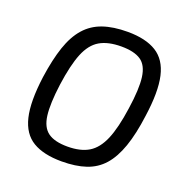

<svg xmlns="http://www.w3.org/2000/svg" viewBox="-128 -821 922 952"><g transform="rotate(20 333.0 -345.0)"><path d="M387 -703Q482 -703 538.5 -668Q595 -633 613 -554Q631 -475 612 -342Q599 -242 575 -173.5Q551 -105 514.5 -64Q478 -23 424.5 -5Q371 13 297 13Q202 13 145 -21Q88 -55 69 -134Q50 -213 68 -348Q82 -446 105 -513.5Q128 -581 165 -623Q202 -665 256.5 -684Q311 -703 387 -703ZM382 -624Q312 -624 268.5 -598.5Q225 -573 200 -511.5Q175 -450 160 -342Q146 -237 153.5 -177Q161 -117 196 -91.5Q231 -66 299 -66Q368 -66 411 -92Q454 -118 480 -179.5Q506 -241 521 -348Q537 -456 529 -516Q521 -576 485.5 -600Q450 -624 382 -624Z"/></g></svg>

Font: Exo 2
Style: Italic
Weight: 400
Italic angle: -8°
Designer: Natanael Gama
Foundry: Natanael Gama
Version: Version 2.010